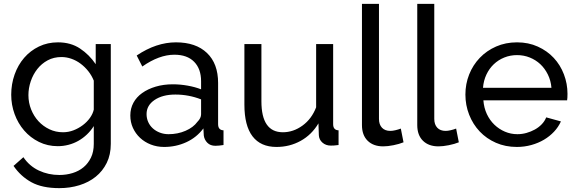

<svg xmlns="http://www.w3.org/2000/svg" viewBox="-20 -750 2982 993"><path d="M279 6Q226 6 181.5 -16Q137 -38 105 -75Q73 -112 55.5 -160Q38 -208 38 -260Q38 -315 55.5 -364.5Q73 -414 105 -451Q137 -488 181.5 -509.5Q226 -531 280 -531Q346 -531 394 -499Q442 -467 475 -418V-522H553V-6Q553 50 532 92.5Q511 135 475 164Q439 193 390.5 208Q342 223 287 223Q198 223 142.5 192.5Q87 162 50 108L101 63Q132 109 181 132Q230 155 287 155Q323 155 355.5 145Q388 135 412 115Q436 95 450.5 65Q465 35 465 -6V-98Q450 -74 429.5 -54.5Q409 -35 385 -21.5Q361 -8 334 -1Q307 6 279 6ZM306 -66Q334 -66 360 -76Q386 -86 408 -102.5Q430 -119 445 -140Q460 -161 465 -183V-333Q454 -360 436.5 -382Q419 -404 397 -420.5Q375 -437 349.5 -446Q324 -455 298 -455Q258 -455 226.5 -438Q195 -421 173 -393Q151 -365 139 -329.5Q127 -294 127 -258Q127 -219 141 -184Q155 -149 179 -123Q203 -97 235.5 -81.5Q268 -66 306 -66Z M829 10Q792 10 760 -2.5Q728 -15 704.5 -37Q681 -59 667.5 -88.5Q654 -118 654 -153Q654 -189 670 -218.5Q686 -248 715.5 -269Q745 -290 785.5 -302Q826 -314 874 -314Q912 -314 951 -307Q990 -300 1020 -288V-330Q1020 -394 984 -430.5Q948 -467 882 -467Q803 -467 716 -406L687 -463Q788 -531 890 -531Q993 -531 1050.5 -476Q1108 -421 1108 -321V-108Q1108 -77 1136 -76V0Q1122 2 1113 3Q1104 4 1094 4Q1068 4 1052.5 -11.5Q1037 -27 1034 -49L1032 -86Q997 -39 943.5 -14.5Q890 10 829 10ZM852 -56Q899 -56 939.5 -73.5Q980 -91 1001 -120Q1020 -139 1020 -159V-236Q956 -261 887 -261Q821 -261 779.5 -233Q738 -205 738 -160Q738 -138 746.5 -119Q755 -100 770.5 -86Q786 -72 807 -64Q828 -56 852 -56Z M1410 10Q1328 10 1286 -45Q1244 -100 1244 -209V-522H1332V-226Q1332 -66 1443 -66Q1497 -66 1544.5 -100.5Q1592 -135 1615 -195V-522H1703V-108Q1703 -77 1731 -76V0Q1716 2 1707.5 2.5Q1699 3 1691 3Q1665 3 1647.5 -12.5Q1630 -28 1629 -51L1627 -112Q1592 -53 1535 -21.5Q1478 10 1410 10Z M1852 -730H1940V-135Q1940 -106 1955.5 -89.5Q1971 -73 1999 -73Q2010 -73 2025 -76.5Q2040 -80 2053 -85L2067 -14Q2045 -5 2015 1Q1985 7 1962 7Q1911 7 1881.5 -22Q1852 -51 1852 -103Z M2138 -730H2226V-135Q2226 -106 2241.5 -89.5Q2257 -73 2285 -73Q2296 -73 2311 -76.5Q2326 -80 2339 -85L2353 -14Q2331 -5 2301 1Q2271 7 2248 7Q2197 7 2167.5 -22Q2138 -51 2138 -103Z M2653 10Q2594 10 2545 -11.5Q2496 -33 2461 -70Q2426 -107 2406.5 -156.5Q2387 -206 2387 -261Q2387 -316 2406.5 -365Q2426 -414 2461.5 -451Q2497 -488 2546 -509.5Q2595 -531 2654 -531Q2713 -531 2761.5 -509Q2810 -487 2844 -450.5Q2878 -414 2896.5 -365.5Q2915 -317 2915 -265Q2915 -254 2914.5 -245Q2914 -236 2913 -231H2480Q2483 -192 2498 -160Q2513 -128 2537 -105Q2561 -82 2591.5 -69Q2622 -56 2656 -56Q2680 -56 2703 -62.5Q2726 -69 2746 -80Q2766 -91 2781.5 -107Q2797 -123 2805 -143L2881 -122Q2868 -93 2845.5 -69Q2823 -45 2793.5 -27.5Q2764 -10 2728 0Q2692 10 2653 10ZM2832 -296Q2829 -333 2813.5 -364.5Q2798 -396 2774.5 -418Q2751 -440 2720 -452.5Q2689 -465 2654 -465Q2619 -465 2588 -452.5Q2557 -440 2533.5 -417.5Q2510 -395 2495.5 -364Q2481 -333 2478 -296Z"/></svg>

Font: Raleway Medium Alt1
Style: Regular
Weight: 500
Designer: Matt McInerney, Pablo Impallari, Rodrigo Fuenzalida
Foundry: Matt McInerney, Pablo Impallari, Rodrigo Fuenzalida
Version: Version 3.000g; ttfautohint (v1.5) -l 8 -r 28 -G 28 -x 14 -D